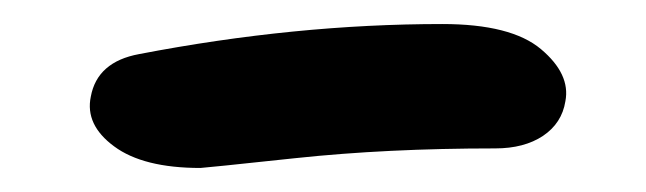

<svg xmlns="http://www.w3.org/2000/svg" viewBox="-20 -350 535 159"><path d="M146 -210.9Q98.6 -210.9 74.5 -228.8Q50.3 -246.6 55.2 -270Q60.5 -298.8 95.2 -305.2Q224.6 -330.1 346.2 -330.1Q403.3 -330.1 428 -309.3Q452.6 -288.6 448.2 -266.1Q445.3 -248 429.7 -237.5Q414.1 -227.1 390.1 -227.1Q300.3 -227.1 224.4 -219Q148.4 -210.9 146 -210.9Z"/></svg>

Font: Shantell Sans Irregular Bouncy
Style: Italic
Weight: 500
Italic angle: -11.31°
Designer: Stephen Nixon, Anya Danilova, Shantell Martin
Foundry: Arrow Type
Version: Version 1.006;[9816181b4]